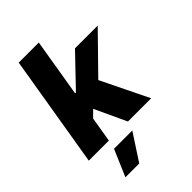

<svg xmlns="http://www.w3.org/2000/svg" viewBox="-281 -836 1175 1175"><g transform="rotate(-45 306.5 -249.0)"><path d="M175.8 -143.1 210.4 -350.6H234.4L421.4 -545.9H618.2L343.8 -265.6H298.3ZM-4.9 0 116.2 -727.5H290L168.9 0ZM334 0 228.5 -226.6 364.3 -350.1 535.2 0ZM81.5 230.5 155.8 57.6H314L201.2 230.5Z"/></g></svg>

Font: Inter Tight ExtraBold
Style: Italic
Weight: 800
Italic angle: -9.39999°
Designer: Rasmus Andersson
Foundry: rsms
Version: Version 3.004